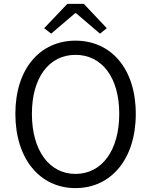

<svg xmlns="http://www.w3.org/2000/svg" viewBox="-20 -954 777 987"><path d="M368 13C550 13 678 -135 678 -369C678 -602 550 -745 368 -745C187 -745 59 -602 59 -369C59 -135 187 13 368 13ZM368 -60C233 -60 144 -181 144 -369C144 -556 233 -672 368 -672C504 -672 593 -556 593 -369C593 -181 504 -60 368 -60ZM207 -809 243 -781 366 -886H371L494 -781L529 -809L411 -934H326Z"/></svg>

Font: Genne Gothic Normal
Style: Regular
Weight: 350
Designer: Ryoko NISHIZUKA (kana & ideographs); Paul D. Hunt (Latin, Greek & Cyrillic); Wenlong ZHANG (bopomofo); Sandoll Communica
Foundry: Adobe Systems Incorporated
Version: Version 1.004;PS 1.004;hotconv 16.6.51;makeotf.lib2.5.65220